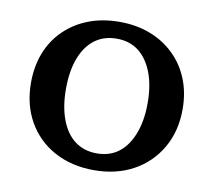

<svg xmlns="http://www.w3.org/2000/svg" viewBox="-64 -593 752 676"><g transform="rotate(10 311.5 -255.0)"><path d="M583 -255Q583 -177 548.5 -117Q514 -57 453 -23.5Q392 10 312 10Q232 10 170.5 -23.5Q109 -57 75 -117Q41 -177 41 -255Q41 -314 60 -362.5Q79 -411 115.5 -446.5Q152 -482 201.5 -501Q251 -520 312 -520Q372 -520 421.5 -501Q471 -482 507.5 -446.5Q544 -411 563.5 -362.5Q583 -314 583 -255ZM166 -255Q166 -192 183.5 -145.5Q201 -99 233.5 -74.5Q266 -50 312 -50Q358 -50 390 -74.5Q422 -99 440 -145.5Q458 -192 458 -255Q458 -319 440 -365Q422 -411 390 -435.5Q358 -460 312 -460Q266 -460 233.5 -435.5Q201 -411 183.5 -365Q166 -319 166 -255Z"/></g></svg>

Font: Roboto Serif 36pt Medium
Style: Regular
Weight: 500
Designer: Greg Gazdowicz
Foundry: Commercial Type
Version: Version 1.008